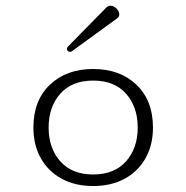

<svg xmlns="http://www.w3.org/2000/svg" viewBox="-20 -636 645 665"><path d="M223.6 -456.5Q211.9 -456.5 211.9 -467.3Q211.9 -471.2 215.3 -474.6L347.7 -609.4Q354.5 -616.2 362.8 -616.2Q374 -616.2 383.5 -606.4Q393.1 -596.7 393.1 -586.4Q393.1 -577.6 386.2 -572.8L229 -458.5Q227.1 -456.5 223.6 -456.5ZM302.7 8.3Q240.7 8.3 194.3 -16.6Q147.9 -41.5 121.8 -87.2Q95.7 -132.8 95.7 -194.3Q95.7 -288.1 152.8 -342.5Q210 -397 302.7 -397Q395.5 -397 452.6 -342.5Q509.8 -288.1 509.8 -194.3Q509.8 -132.8 483.6 -87.2Q457.5 -41.5 411.1 -16.6Q364.7 8.3 302.7 8.3ZM302.7 -31.7Q376.5 -31.7 416.7 -77.4Q457 -123 457 -194.3Q457 -265.6 416.7 -311.3Q376.5 -356.9 302.7 -356.9Q229 -356.9 188.7 -311.3Q148.4 -265.6 148.4 -194.3Q148.4 -123 188.7 -77.4Q229 -31.7 302.7 -31.7Z"/></svg>

Font: Cutive Mono
Style: Regular
Weight: 400
Designer: Vernon Adams
Foundry: Vernon Adams
Version: Version 1.110; ttfautohint (v1.8.4.7-5d5b)